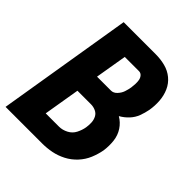

<svg xmlns="http://www.w3.org/2000/svg" viewBox="-204 -859 984 984"><g transform="rotate(45 288.0 -367.5)"><path d="M0 0H265Q299 0 332.5 -6.5Q366 -13 398 -29.5Q430 -46 455 -73Q480 -100 493.5 -132.5Q507 -165 513 -198Q518 -234 514 -269Q510 -304 491.5 -332Q473 -360 444 -377Q469 -391 488.5 -412Q508 -433 517.5 -458.5Q527 -484 532 -510Q538 -545 535.5 -580Q533 -615 519.5 -645.5Q506 -676 480.5 -697Q455 -718 422 -726.5Q389 -735 353 -735H121ZM222 -441 251 -613H354Q367 -613 375.5 -603Q384 -593 386 -580Q388 -567 387.5 -553.5Q387 -540 385 -526Q382 -508 376 -490Q370 -472 355.5 -456.5Q341 -441 323 -441ZM169 -122 202 -319H300Q318 -319 334.5 -311.5Q351 -304 359 -288.5Q367 -273 368 -255Q369 -237 366 -218Q362 -194 350 -170.5Q338 -147 314 -134.5Q290 -122 265 -122Z"/></g></svg>

Font: Iosevka Sparkle Heavy Oblique
Style: Regular
Weight: 900
Italic angle: -9°
Designer: Belleve Invis
Foundry: Belleve Invis
Version: Version 4.5.0; ttfautohint (v1.8.3)